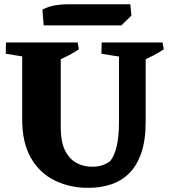

<svg xmlns="http://www.w3.org/2000/svg" viewBox="-20 -861 795 900"><path d="M394 19.5Q306.8 19.5 236.4 -15Q166 -49.5 125 -120.6Q84 -191.8 84 -301V-662H264.8V-261Q264.8 -198 283.8 -157.9Q302.8 -117.8 336.2 -98.6Q369.8 -79.5 412.2 -79.5Q438.2 -79.5 458.5 -86.1Q478.8 -92.8 495.2 -104.8Q516.2 -128.5 527 -175.8Q537.8 -223 537.8 -289.5V-662H662.8V-290Q662.8 -202.8 641.9 -142.9Q621 -83 584.4 -47.5Q547.8 -12 499 3.8Q450.2 19.5 394 19.5ZM145 -587 7 -609 8 -662H148ZM250.8 -577 249.8 -662H343.8L349.8 -630Q328.5 -615.5 303.6 -602.5Q278.8 -589.5 250.8 -577ZM593.5 -587 455.5 -609 456.5 -662H596.5ZM648.8 -577 647.8 -662H741.8L747.8 -630Q726.5 -615.5 701.6 -602.5Q676.8 -589.5 648.8 -577ZM184.8 -742 178.8 -816Q207.8 -831 238.2 -836Q268.8 -841 291.8 -841H591L596 -788L549 -742Z"/></svg>

Font: Eczar
Style: Regular
Weight: 400
Designer: Vaibhav Singh
Foundry: Rosetta Type Foundry
Version: Version 2.000